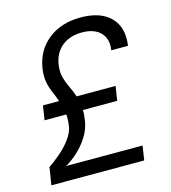

<svg xmlns="http://www.w3.org/2000/svg" viewBox="-110 -830 820 919"><g transform="rotate(-15 300.0 -370.0)"><path d="M31 0 45 -87Q72 -105 103 -131.5Q134 -158 157 -189Q180 -220 185 -249Q190 -281 188 -309H80L91 -380H171Q162 -406 151 -431Q140 -456 134.5 -485Q129 -514 135 -553Q149 -639 213 -689.5Q277 -740 373 -740Q472 -740 521.5 -689.5Q571 -639 558 -550H475Q484 -605 453 -637Q422 -669 361 -669Q301 -669 262 -637.5Q223 -606 214 -549Q209 -513 216 -486.5Q223 -460 235.5 -434.5Q248 -409 258 -380H451L440 -309H270Q271 -284 266 -256Q259 -213 235 -176.5Q211 -140 180 -112.5Q149 -85 123 -71H502L491 0Z"/></g></svg>

Font: JetBrains Mono NL Light
Style: Italic
Weight: 300
Italic angle: -9°
Designer: Philipp Nurullin, Konstantin Bulenkov
Foundry: JetBrains
Version: Version 2.304; ttfautohint (v1.8.4.7-5d5b)